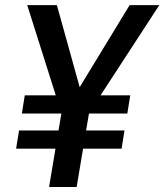

<svg xmlns="http://www.w3.org/2000/svg" viewBox="-20 -748 657 768"><path d="M207.5 -727.5 316.4 -335.9 227.5 -289.6 88.9 -727.5ZM260.7 -336.9 498.5 -727.5H617.2L332 -289.6ZM350.6 -382.3 286.6 0H176.3L240.2 -382.3ZM501 -366.7 489.3 -293.9H67.4L79.1 -366.7ZM478 -226.1 466.3 -153.3H44.4L56.2 -226.1Z"/></svg>

Font: Inter 17pt Medium
Style: Italic
Weight: 500
Italic angle: -9.3988°
Version: Version 4.001;git-66647c0bb